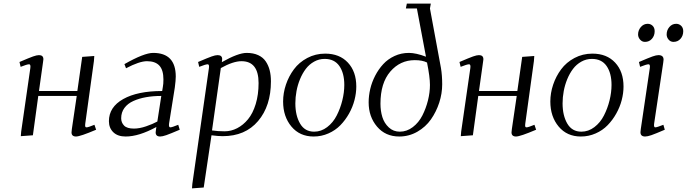

<svg xmlns="http://www.w3.org/2000/svg" viewBox="-20 -749 3803 1063"><path d="M87.9 -405.8Q142.6 -429.2 163.1 -436.5Q183.6 -443.8 195.8 -443.8Q220.2 -443.8 220.2 -420.9Q220.2 -419.4 219.7 -416.7Q219.2 -414.1 218.8 -409.4Q218.3 -404.8 217.8 -401.9L195.8 -245.1H408.2L435.1 -434.1L502 -439L500 -411.1L452.1 -64.9Q450.7 -53.7 451.9 -48.8Q453.1 -43.9 459 -43.9Q468.3 -43.9 502.9 -58.1L512.2 -30.8Q423.8 6.8 400.9 6.8Q376 6.8 376 -16.1Q376 -21.5 377.9 -35.2L404.8 -217.8H191.9L162.1 0L95.2 4.9L97.2 -20L147.9 -372.1Q150.9 -393.1 141.1 -393.1Q129.9 -393.1 94.2 -378.9Z M583 -78.1Q583 -156.2 662.4 -200.7Q741.7 -245.1 877.9 -245.1L881.8 -269Q884.8 -283.7 884.8 -309.1Q884.8 -361.3 862.3 -385.7Q839.8 -410.2 793.9 -410.2Q752 -410.2 677.7 -371.1L668.9 -394Q777.8 -456.1 828.1 -456.1Q953.1 -456.1 953.1 -325.2Q953.1 -304.7 947.8 -264.2L916 -64.9Q913.1 -43.9 922.9 -43.9Q932.1 -43.9 966.8 -58.1L975.1 -30.8Q922.4 -8.3 900.6 -0.7Q878.9 6.8 866.7 6.8Q841.8 6.8 841.8 -16.1Q841.8 -19.5 843.8 -33.2L845.7 -45.9Q749 6.8 675.8 6.8Q631.8 6.8 607.4 -16.8Q583 -40.5 583 -78.1ZM650.9 -94.2Q650.9 -70.3 667 -53.7Q683.1 -37.1 721.7 -37.1Q752.4 -37.1 788.8 -49.6Q825.2 -62 851.1 -76.2L873 -217.8Q827.1 -217.8 788.6 -210.9Q750 -204.1 718.5 -189.9Q687 -175.8 668.9 -151.4Q650.9 -127 650.9 -94.2Z M1043 293.9 1044.9 269 1136.7 -372.1Q1139.6 -393.1 1129.9 -393.1Q1118.7 -393.1 1083 -378.9L1076.7 -405.8Q1131.3 -429.2 1151.9 -436.5Q1172.4 -443.8 1184.6 -443.8Q1210 -443.8 1210 -421.9Q1210 -416 1209 -411.1L1208 -404.8Q1298.3 -456.1 1345.7 -456.1Q1382.8 -456.1 1409.7 -443.6Q1436.5 -431.2 1451.4 -408.9Q1466.3 -386.7 1473.1 -359.6Q1480 -332.5 1480 -298.8Q1480 -162.6 1408.9 -78.9Q1337.9 4.9 1212.9 4.9Q1187.5 4.9 1150.9 0L1107.9 289.1ZM1153.8 -26.9Q1186 -22 1223.6 -22Q1259.8 -22 1293.2 -39.3Q1326.7 -56.6 1353.3 -88.9Q1379.9 -121.1 1395.8 -173.1Q1411.6 -225.1 1411.6 -289.1Q1411.6 -410.2 1316.9 -410.2Q1271 -410.2 1202.6 -372.1Z M1547.4 -187Q1547.4 -233.9 1563 -280.3Q1578.6 -326.7 1607.2 -365.2Q1635.7 -403.8 1681.2 -428Q1726.6 -452.1 1780.3 -452.1Q1859.9 -452.1 1906.2 -402.3Q1952.6 -352.5 1952.6 -270Q1952.6 -233.4 1942.6 -194.8Q1932.6 -156.2 1912.4 -120.1Q1892.1 -84 1864.5 -55.7Q1836.9 -27.3 1798.3 -10.3Q1759.8 6.8 1716.3 6.8Q1639.6 6.8 1593.5 -48.3Q1547.4 -103.5 1547.4 -187ZM1615.2 -176.8Q1615.2 -109.4 1641.4 -64.7Q1667.5 -20 1719.2 -20Q1758.3 -20 1791.3 -45.2Q1824.2 -70.3 1844.2 -109.6Q1864.3 -148.9 1875.2 -193.1Q1886.2 -237.3 1886.2 -278.8Q1886.2 -344.2 1858.9 -383.5Q1831.5 -422.9 1777.3 -422.9Q1746.1 -422.9 1719 -407.7Q1691.9 -392.6 1673.1 -367.7Q1654.3 -342.8 1641.1 -310.8Q1627.9 -278.8 1621.6 -244.6Q1615.2 -210.4 1615.2 -176.8Z M2021 -182.1Q2021 -218.8 2029.8 -256.3Q2038.6 -293.9 2057.1 -329.8Q2075.7 -365.7 2101.6 -393.8Q2127.4 -421.9 2164.3 -439Q2201.2 -456.1 2244.1 -456.1Q2282.7 -456.1 2338.4 -435.1L2288.1 -702.1H2227.1L2232.4 -729H2365.2L2360.4 -702.1L2421.4 -372.1Q2428.2 -331.5 2428.2 -282.2Q2428.2 -231.4 2411.9 -180.9Q2395.5 -130.4 2366 -88.1Q2336.4 -45.9 2290.3 -19.5Q2244.1 6.8 2190.4 6.8Q2113.8 6.8 2067.4 -48.1Q2021 -103 2021 -182.1ZM2086.4 -174.8Q2086.4 -134.8 2096.9 -100.8Q2107.4 -66.9 2132.6 -43.5Q2157.7 -20 2193.4 -20Q2232.4 -20 2265.4 -45.2Q2298.3 -70.3 2318.4 -109.6Q2338.4 -148.9 2349.4 -193.1Q2360.4 -237.3 2360.4 -278.8Q2360.4 -322.3 2344.2 -402.8Q2318.8 -416 2276.4 -416Q2195.3 -416 2140.9 -352.8Q2086.4 -289.6 2086.4 -174.8Z M2523.9 -405.8Q2578.6 -429.2 2599.1 -436.5Q2619.6 -443.8 2631.8 -443.8Q2656.2 -443.8 2656.2 -420.9Q2656.2 -419.4 2655.8 -416.7Q2655.3 -414.1 2654.8 -409.4Q2654.3 -404.8 2653.8 -401.9L2631.8 -245.1H2844.2L2871.1 -434.1L2938 -439L2936 -411.1L2888.2 -64.9Q2886.7 -53.7 2887.9 -48.8Q2889.2 -43.9 2895 -43.9Q2904.3 -43.9 2939 -58.1L2948.2 -30.8Q2859.9 6.8 2836.9 6.8Q2812 6.8 2812 -16.1Q2812 -21.5 2814 -35.2L2840.8 -217.8H2627.9L2598.1 0L2531.2 4.9L2533.2 -20L2584 -372.1Q2586.9 -393.1 2577.1 -393.1Q2565.9 -393.1 2530.3 -378.9Z M3026.9 -187Q3026.9 -233.9 3042.5 -280.3Q3058.1 -326.7 3086.7 -365.2Q3115.2 -403.8 3160.6 -428Q3206.1 -452.1 3259.8 -452.1Q3339.4 -452.1 3385.7 -402.3Q3432.1 -352.5 3432.1 -270Q3432.1 -233.4 3422.1 -194.8Q3412.1 -156.2 3391.8 -120.1Q3371.6 -84 3344 -55.7Q3316.4 -27.3 3277.8 -10.3Q3239.3 6.8 3195.8 6.8Q3119.1 6.8 3073 -48.3Q3026.9 -103.5 3026.9 -187ZM3094.7 -176.8Q3094.7 -109.4 3120.8 -64.7Q3147 -20 3198.7 -20Q3237.8 -20 3270.8 -45.2Q3303.7 -70.3 3323.7 -109.6Q3343.8 -148.9 3354.7 -193.1Q3365.7 -237.3 3365.7 -278.8Q3365.7 -344.2 3338.4 -383.5Q3311 -422.9 3256.8 -422.9Q3225.6 -422.9 3198.5 -407.7Q3171.4 -392.6 3152.6 -367.7Q3133.8 -342.8 3120.6 -310.8Q3107.4 -278.8 3101.1 -244.6Q3094.7 -210.4 3094.7 -176.8Z M3512.7 -558.1Q3512.7 -581.5 3528.1 -599.4Q3543.5 -617.2 3565.9 -617.2Q3582 -617.2 3593.3 -606.2Q3604.5 -595.2 3604.5 -576.2Q3604.5 -551.3 3589.4 -534.2Q3574.2 -517.1 3550.8 -517.1Q3534.7 -517.1 3523.7 -529.8Q3512.7 -542.5 3512.7 -558.1ZM3517.6 -405.8Q3572.3 -429.2 3592.8 -436.5Q3613.3 -443.8 3625.5 -443.8Q3653.8 -443.8 3653.8 -418.9Q3653.8 -415.5 3651.9 -401.9L3601.6 -64.9Q3598.6 -43.9 3607.9 -43.9Q3617.2 -43.9 3652.8 -58.1L3660.6 -30.8Q3608.4 -8.3 3586.4 -0.7Q3564.5 6.8 3551.8 6.8Q3525.9 6.8 3525.9 -17.1Q3525.9 -21.5 3527.8 -35.2L3577.6 -372.1Q3580.6 -393.1 3570.8 -393.1Q3559.6 -393.1 3523.9 -378.9ZM3670.9 -558.1Q3670.9 -582 3686 -599.6Q3701.2 -617.2 3723.6 -617.2Q3739.7 -617.2 3751.2 -606.2Q3762.7 -595.2 3762.7 -576.2Q3762.7 -551.3 3747.6 -534.2Q3732.4 -517.1 3708.5 -517.1Q3692.4 -517.1 3681.6 -529.8Q3670.9 -542.5 3670.9 -558.1Z"/></svg>

Font: Dehuti
Style: Italic
Weight: 400
Version: Version 1.2